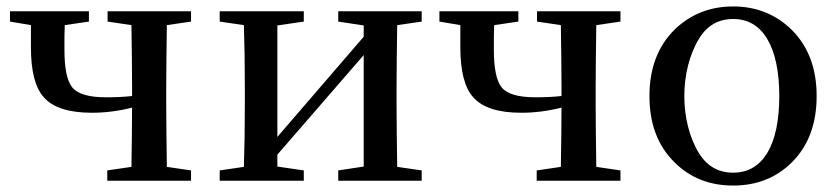

<svg xmlns="http://www.w3.org/2000/svg" viewBox="-20 -561 2601 596"><path d="M573 0V-32L498 -43C497 -118 496 -181 496 -232V-294C496 -345 497 -408 498 -483L573 -494V-526H314V-494L388 -483C389 -408 390 -345 390 -294V-263C365 -260 338 -259 309 -259C256 -259 221 -269 204 -290C188 -310 180 -349 180 -407C180 -441 180 -466 181 -483L256 -494V-526H11V-494L76 -483V-414C76 -341 89 -289 116 -259C144 -227 194 -211 265 -211C306 -211 347 -216 390 -227C390 -176 389 -115 388 -43L313 -32V0Z M923 0V-32L841 -44V-81L1109 -390V-44L1030 -32V0H1289V-32L1213 -43C1212 -118 1211 -181 1211 -232V-294C1211 -345 1212 -408 1213 -483L1289 -494V-526H1030V-494L1109 -482V-447L841 -136V-482L923 -494V-526H662V-494L737 -483C739 -427 740 -364 740 -294V-232C740 -162 739 -99 737 -43L662 -32V0Z M1906 0V-32L1831 -43C1830 -118 1829 -181 1829 -232V-294C1829 -345 1830 -408 1831 -483L1906 -494V-526H1647V-494L1721 -483C1722 -408 1723 -345 1723 -294V-263C1698 -260 1671 -259 1642 -259C1589 -259 1554 -269 1537 -290C1521 -310 1513 -349 1513 -407C1513 -441 1513 -466 1514 -483L1589 -494V-526H1344V-494L1409 -483V-414C1409 -341 1422 -289 1449 -259C1477 -227 1527 -211 1598 -211C1639 -211 1680 -216 1723 -227C1723 -176 1722 -115 1721 -43L1646 -32V0Z M2256 15C2329 15 2389 -9 2437 -56C2489 -107 2515 -176 2515 -263C2515 -349 2489 -418 2436 -470C2387 -517 2327 -541 2256 -541C2184 -541 2124 -517 2075 -470C2022 -418 1996 -349 1996 -263C1996 -176 2022 -108 2074 -57C2122 -9 2183 15 2256 15ZM2256 -25C2210 -25 2175 -45 2150 -85C2089 -184 2089 -341 2150 -441C2175 -482 2210 -502 2256 -502C2301 -502 2336 -482 2361 -441C2386 -400 2399 -340 2399 -263C2399 -185 2386 -126 2361 -85C2336 -45 2301 -25 2256 -25Z"/></svg>

Font: AllPunType SemiBold
Style: Regular
Weight: 600
Version: 1.0